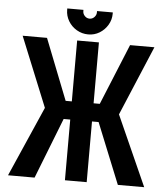

<svg xmlns="http://www.w3.org/2000/svg" viewBox="-58 -906 835 958"><g transform="rotate(5 360.0 -427.5)"><path d="M468 -855H389V-848Q389 -835 379 -824.5Q369 -814 355 -814Q341 -814 331 -824.5Q321 -835 321 -848V-855H240V-848Q240 -818 255.5 -792Q271 -766 297.5 -750.5Q324 -735 355 -735Q386 -735 411.5 -750.5Q437 -766 452.5 -792Q468 -818 468 -848ZM568 0H700L543 -351L690 -700H568L443 -395H412V-700H303V-395H272L152 -700H30L172 -351L18 0H151L270 -304H303V0H412V-304H445Z"/></g></svg>

Font: Advent Pro
Style: Regular
Weight: 400
Designer: VivaRado, Andreas Kalpakidis
Foundry: VivaRado, Andreas Kalpakidis
Version: Version 3.000